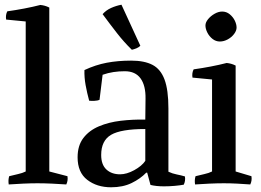

<svg xmlns="http://www.w3.org/2000/svg" viewBox="-20 -777 1105 814"><path d="M189 -50 266 -30Q269 -11 261 5Q234 3 200.5 1.5Q167 0 139 0Q111 0 78 1.5Q45 3 17 5Q14 -14 19 -30Q38 -35 56.5 -39Q75 -43 89 -50V-686L6 -694Q3 -714 11 -729Q47 -734 83.5 -741Q120 -748 151 -756Q161 -755 170 -752.5Q179 -750 189 -745Z M451 17Q391 17 350 -14.5Q309 -46 309 -110Q309 -160 333.5 -192Q358 -224 399.5 -241.5Q441 -259 492 -265Q543 -271 596 -270L597 -358Q598 -414 576 -444.5Q554 -475 509 -475Q484 -475 461 -471.5Q438 -468 415 -460L402 -354Q394 -350 380 -349.5Q366 -349 358 -350Q349 -383 343 -416Q337 -449 338 -480Q385 -502 432.5 -511Q480 -520 536 -520Q592 -520 626.5 -502Q661 -484 677.5 -440Q694 -396 694 -317V-49Q711 -41 729 -37.5Q747 -34 764 -29Q767 -10 759 6Q743 9 720.5 11Q698 13 675 13Q642 13 618 7L604 -45H600Q575 -19 538 -1Q501 17 451 17ZM489 -38Q517 -38 549 -55.5Q581 -73 596 -95V-230Q493 -230 451 -205.5Q409 -181 409 -120Q409 -79 431 -58.5Q453 -38 489 -38ZM575 -583Q568 -576 558 -572Q548 -568 539 -566Q506 -598 476 -636.5Q446 -675 415 -717Q430 -734 451.5 -743.5Q473 -753 495 -757Z M979 -50 1046 -30Q1049 -11 1041 5Q1014 3 985.5 1.5Q957 0 929 0Q901 0 868 1.5Q835 3 807 5Q804 -14 809 -30Q828 -35 846.5 -39Q865 -43 879 -50V-440L796 -448Q793 -468 801 -483Q837 -488 873.5 -495Q910 -502 941 -510Q951 -509 960 -506.5Q969 -504 979 -499ZM912 -601Q895 -601 881 -612Q867 -623 859 -639Q851 -655 851 -669Q851 -682 862 -695.5Q873 -709 889.5 -718.5Q906 -728 922 -728Q940 -728 954 -716.5Q968 -705 975.5 -689.5Q983 -674 983 -660Q983 -647 972.5 -633Q962 -619 945.5 -610Q929 -601 912 -601Z"/></svg>

Font: Alike
Style: Regular
Weight: 400
Designer: Sveta Sebyakina
Foundry: Cyreal (www.cyreal.org)
Version: Version 1.301; ttfautohint (v1.8.4.7-5d5b)